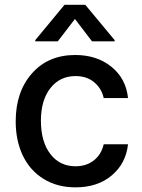

<svg xmlns="http://www.w3.org/2000/svg" viewBox="-20 -787 607 818"><path d="M301.3 11.2Q223.6 11.2 165.5 -24.9Q107.4 -61 77.1 -124.5Q46.9 -188 46.9 -270Q46.9 -396 116.2 -474.4Q185.5 -552.7 300.3 -552.7Q393.1 -552.7 455.1 -502.2Q517.1 -451.7 525.4 -369.1H421.9Q413.1 -409.7 381.6 -436.3Q350.1 -462.9 301.8 -462.9Q234.9 -462.9 194.6 -411.4Q154.3 -359.9 154.3 -272.9Q154.3 -183.6 194.3 -131.1Q234.4 -78.6 301.8 -78.6Q347.7 -78.6 379.6 -103.5Q411.6 -128.4 421.9 -172.4H525.4Q516.6 -90.8 456.3 -39.8Q396 11.2 301.3 11.2ZM226.1 -610.8H130.4V-616.2L254.9 -766.6H343.3L468.3 -616.2V-610.8H372.1L299.3 -706.1Z"/></svg>

Font: Karasuma Gothic
Style: Regular
Weight: 500
Designer: Rasmus Andersson / Ryoko Nishizuka
Foundry: Genbu
Version: Version 1.00